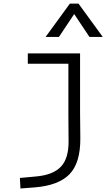

<svg xmlns="http://www.w3.org/2000/svg" viewBox="-20 -815 626 1069"><path d="M93.8 234.4 90.8 175.8 180.7 167.5Q275.4 159.2 319.1 113Q362.8 66.9 361.8 -30.3L360.8 -170.9V-460H134.8V-517.6H425.8V-187.5L427.2 -45.9Q428.2 92.3 366.7 155.3Q305.2 218.3 170.9 228.5ZM233.9 -609.4 369.1 -794.9H417L552.2 -609.4H478L393.1 -736.8L308.1 -609.4Z"/></svg>

Font: CaskaydiaCove NFP Light
Style: Regular
Weight: 300
Designer: Aaron Bell
Foundry: Saja Typeworks
Version: Version 2111.001; VTT 6.35;Nerd Fonts 3.1.1